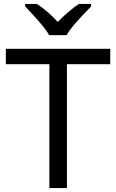

<svg xmlns="http://www.w3.org/2000/svg" viewBox="-20 -964 596 984"><path d="M323 0H233V-635H10V-714H545V-635H323ZM232 -784Q219 -807 197 -833.5Q175 -860 151 -886Q127 -912 109 -931V-944H169Q195 -927 223 -903Q251 -879 276 -852Q303 -879 331 -903Q359 -927 385 -944H447V-931Q428 -912 403.5 -886Q379 -860 356.5 -833.5Q334 -807 322 -784Z"/></svg>

Font: Noto Sans Inscriptional Pahlavi
Style: Regular
Weight: 400
Designer: Monotype Design Team
Foundry: Monotype Imaging Inc.
Version: Version 2.003; ttfautohint (v1.8.4.7-5d5b)